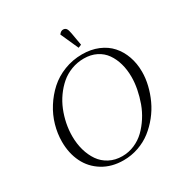

<svg xmlns="http://www.w3.org/2000/svg" viewBox="-206 -1063 1166 1225"><g transform="rotate(-30 377.5 -450.0)"><path d="M68.8 -291Q68.8 -351.1 85.9 -411.1Q103 -471.2 137 -524.9Q170.9 -578.6 217 -620.4Q263.2 -662.1 325.7 -686.5Q388.2 -710.9 458 -710.9Q522.9 -710.9 575.7 -689Q628.4 -667 663.1 -628.2Q697.8 -589.4 716.3 -536.9Q734.9 -484.4 734.9 -422.9Q734.9 -375.5 722.9 -325.4Q710.9 -275.4 688.7 -227.3Q666.5 -179.2 632.6 -136.7Q598.6 -94.2 557.4 -62Q516.1 -29.8 462.9 -11Q409.7 7.8 352.1 7.8Q264.6 7.8 199.5 -32.2Q134.3 -72.3 101.6 -139.4Q68.8 -206.5 68.8 -291ZM143.1 -289.1Q143.1 -234.4 156.7 -186Q170.4 -137.7 196.3 -100.1Q222.2 -62.5 263.9 -40.8Q305.7 -19 357.9 -19Q405.3 -19 448.2 -37.6Q491.2 -56.2 523.4 -87.4Q555.7 -118.7 582.3 -159.7Q608.9 -200.7 625.5 -246.6Q642.1 -292.5 651.1 -338.9Q660.2 -385.3 660.2 -428.2Q660.2 -481 647.5 -526.4Q634.8 -571.8 610.1 -606.9Q585.4 -642.1 545.4 -662.1Q505.4 -682.1 454.1 -682.1Q405.8 -682.1 362.1 -665.5Q318.4 -648.9 284.9 -620.1Q251.5 -591.3 224.1 -553Q196.8 -514.6 179.2 -470.9Q161.6 -427.2 152.3 -380.9Q143.1 -334.5 143.1 -289.1ZM401.9 -889.2Q415.5 -908.2 432.1 -908.2Q447.8 -908.2 455.6 -897.2Q463.4 -886.2 467.8 -858.9L483.9 -767.1L460.9 -757.8Z"/></g></svg>

Font: Dihjauti
Style: Italic
Weight: 400
Italic angle: -9°
Designer: T. Christopher White
Version: Version 3.0.0